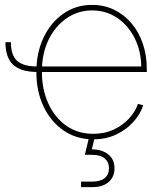

<svg xmlns="http://www.w3.org/2000/svg" viewBox="-20 -557 661 781"><path d="M132.8 -264.2Q64.9 -264.2 33.4 -293.7Q2 -323.2 2 -385.3H24.4Q24.4 -333 49.3 -309.8Q74.2 -286.6 132.8 -286.6ZM359.4 9.8Q291 9.8 238.8 -26.1Q186.5 -62 157.2 -123.8Q127.9 -185.5 127.9 -263.7Q127.9 -342.3 157.2 -404.1Q186.5 -465.8 237.8 -501.5Q289.1 -537.1 354.5 -537.1Q403.8 -537.1 444.3 -517.3Q484.9 -497.6 514.9 -462.2Q544.9 -426.8 561 -379.4Q577.1 -332 577.1 -276.4V-264.2H139.6V-286.6H564L554.7 -280.3Q554.7 -347.2 528.6 -400.1Q502.4 -453.1 457.3 -483.9Q412.1 -514.6 354.5 -514.6Q296.9 -514.6 250.5 -482.4Q204.1 -450.2 177.2 -394.5Q150.4 -338.9 150.4 -267.1V-265.1Q150.4 -193.8 176.3 -136.7Q202.1 -79.6 249 -46.1Q295.9 -12.7 359.4 -12.7Q406.2 -12.7 443.4 -30.3Q480.5 -47.9 505.6 -75.7Q530.8 -103.5 541 -134.3L562.5 -128.9Q550.8 -92.3 522.2 -60.8Q493.7 -29.3 452.4 -9.8Q411.1 9.8 359.4 9.8ZM309.6 204.1V181.6H357.4Q388.7 181.6 406 167.2Q423.3 152.8 423.3 127.4Q423.3 102.5 406 87.6Q388.7 72.8 354 72.8H325.2L344.7 -8.8H365.7V0L353.5 50.3Q397 51.3 421.4 71.8Q445.8 92.3 445.8 127.4Q445.8 162.6 421.9 183.3Q397.9 204.1 357.4 204.1Z"/></svg>

Font: Inter 24pt Thin
Style: Regular
Weight: 250
Designer: Rasmus Andersson
Foundry: rsms
Version: Version 4.001;git-66647c0bb